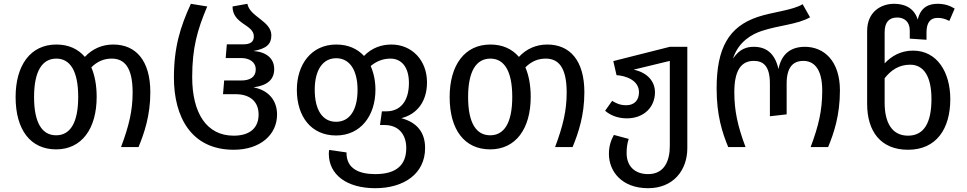

<svg xmlns="http://www.w3.org/2000/svg" viewBox="-20 -773 5084 1009"><path d="M62 -263C62 -91 140 12 275 12C409 12 488 -96 488 -264C488 -325 478 -377 460 -419C492 -451 527 -465 567 -465C631 -465 677 -423 677 -287C677 -192 658 -112 616 0H708C738 -73 770 -166 770 -288C770 -455 694 -539 575 -539C516 -539 465 -516 426 -474C390 -516 340 -539 276 -539C141 -539 62 -431 62 -263ZM276 -465C348 -465 391 -401 391 -264C391 -126 348 -62 275 -62C202 -62 159 -126 159 -263C159 -401 203 -465 276 -465Z M894 -365C894 -160 984 14 1208 14C1349 14 1436 -66 1436 -171C1436 -241 1396 -298 1312 -314C1387 -324 1421 -356 1421 -410C1421 -466 1380 -500 1312 -505C1380 -517 1406 -541 1406 -587C1406 -663 1293 -684 1280 -753L1202 -739C1202 -645 1314 -645 1314 -582C1314 -553 1296 -540 1258 -540H1172L1166 -468H1247C1291 -468 1324 -447 1324 -408C1324 -368 1294 -350 1247 -350H1158L1152 -278H1218C1294 -278 1339 -239 1339 -171C1339 -108 1301 -60 1208 -60C1066 -60 990 -178 990 -368C990 -521 1017 -616 1069 -739L983 -753C927 -631 894 -524 894 -365Z M1746 -61C1876 -61 1953 -166 1953 -301C1953 -348 1944 -390 1928 -426C1959 -452 1994 -465 2032 -465C2087 -465 2129 -424 2129 -337C2129 -239 2082 -188 2011 -188H1987L1977 -116H2001C2075 -116 2115 -66 2115 5C2115 93 2064 142 1952 142C1868 142 1801 114 1801 31V28L1710 15C1709 20 1708 28 1708 35C1708 144 1801 216 1952 216C2104 216 2214 139 2214 5C2214 -79 2170 -130 2089 -152C2170 -172 2224 -238 2224 -340C2224 -458 2143 -539 2037 -539C1984 -539 1933 -521 1893 -479C1858 -517 1809 -539 1747 -539C1616 -539 1540 -434 1540 -301C1540 -161 1615 -61 1746 -61ZM1747 -467C1817 -467 1859 -405 1859 -301C1859 -195 1818 -133 1746 -133C1675 -133 1634 -195 1634 -301C1634 -405 1676 -467 1747 -467Z M2343 -263C2343 -91 2421 12 2556 12C2690 12 2769 -96 2769 -264C2769 -325 2759 -377 2741 -419C2773 -451 2808 -465 2848 -465C2912 -465 2958 -423 2958 -287C2958 -192 2939 -112 2897 0H2989C3019 -73 3051 -166 3051 -288C3051 -455 2975 -539 2856 -539C2797 -539 2746 -516 2707 -474C2671 -516 2621 -539 2557 -539C2422 -539 2343 -431 2343 -263ZM2557 -465C2629 -465 2672 -401 2672 -264C2672 -126 2629 -62 2556 -62C2483 -62 2440 -126 2440 -263C2440 -401 2484 -465 2557 -465Z M3160 -191C3185 -169 3224 -151 3274 -151C3365 -151 3422 -211 3422 -288C3422 -343 3385 -391 3310 -407L3500 -453V-5C3500 71 3472 142 3386 142C3315 142 3273 99 3273 32C3273 5 3276 -20 3284 -43L3206 -64C3189 -33 3180 -2 3180 36C3180 127 3247 216 3386 216C3519 216 3592 121 3592 6V-527H3500L3203 -452L3220 -378C3268 -375 3338 -352 3338 -288C3338 -246 3313 -220 3271 -220C3237 -220 3217 -231 3197 -243Z M3807 0H3898C3856 -112 3839 -192 3839 -289C3839 -401 3874 -453 3941 -453C3988 -453 4026 -430 4026 -334V-162L4114 -172V-334C4114 -420 4148 -453 4202 -453C4250 -453 4301 -421 4301 -297C4301 -192 4282 -112 4240 0H4332C4362 -73 4394 -166 4394 -298C4394 -453 4310 -527 4210 -527C4137 -527 4087 -491 4071 -410C4053 -491 4008 -527 3942 -527C3906 -527 3868 -518 3832 -465C3861 -556 3934 -594 3982 -610C4074 -641 4167 -643 4237 -682L4198 -751C4147 -719 4039 -710 3962 -684C3810 -633 3746 -521 3746 -308C3746 -166 3776 -75 3807 0Z M4752 14C4900 14 4974 -95 4974 -252C4974 -392 4906 -507 4778 -507C4712 -507 4664 -477 4629 -440V-604C4629 -657 4653 -681 4695 -681C4731 -681 4761 -660 4761 -613V-570L4849 -564V-603C4849 -654 4869 -679 4907 -679C4928 -679 4945 -675 4969 -663L4997 -728C4972 -743 4945 -753 4907 -753C4867 -753 4819 -740 4803 -670C4781 -740 4722 -753 4678 -753C4611 -753 4537 -712 4537 -610V-227C4537 -83 4608 14 4752 14ZM4629 -233V-362C4663 -405 4705 -433 4763 -433C4833 -433 4875 -374 4875 -252C4875 -130 4837 -60 4752 -60C4667 -60 4629 -129 4629 -233Z"/></svg>

Font: FiraGO Unicode
Style: Regular
Weight: 400
Designer: bBox Type
Foundry: bBox Type GmbH
Version: Version 1.001;PS 001.001;hotconv 1.0.88;makeotf.lib2.5.64775